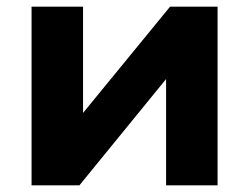

<svg xmlns="http://www.w3.org/2000/svg" viewBox="-20 -558 750 578"><path d="M75 -538H230V-218L492 -538H635V0H480V-320L219 0H75Z"/></svg>

Font: APTA Sans Regular
Style: Bold Italic
Weight: 700
Version: Version 7.200